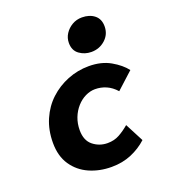

<svg xmlns="http://www.w3.org/2000/svg" viewBox="-139 -860 877 977"><g transform="rotate(-20 300.0 -371.5)"><path d="M299 12Q234 12 179.5 -12Q125 -36 92 -84.5Q59 -133 59 -205Q59 -274 83.5 -330.5Q108 -387 150.5 -426.5Q193 -466 248 -488Q303 -510 363 -510Q431 -510 480 -482Q529 -454 556 -419L466 -337Q442 -364 413.5 -376.5Q385 -389 353 -389Q327 -389 301 -376.5Q275 -364 254 -340.5Q233 -317 221 -286Q209 -255 209 -219Q209 -163 243 -136Q277 -109 321 -109Q357 -109 385 -124.5Q413 -140 440 -163L492 -63Q455 -29 406.5 -8.5Q358 12 299 12ZM402 -573Q366 -573 337.5 -593.5Q309 -614 309 -655Q309 -682 323.5 -704.5Q338 -727 362 -741Q386 -755 415 -755Q456 -755 482.5 -734Q509 -713 509 -673Q509 -630 477.5 -601.5Q446 -573 402 -573Z"/></g></svg>

Font: Source Code Pro ExtraBold
Style: Italic
Weight: 800
Italic angle: -11°
Monospace: yes
Designer: Paul D. Hunt, Teo Tuominen
Foundry: Adobe Systems Incorporated
Version: Version 1.016;hotconv 1.0.116;makeotfexe 2.5.65601